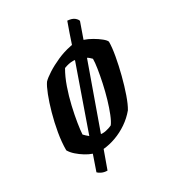

<svg xmlns="http://www.w3.org/2000/svg" viewBox="-171 -706 816 900"><g transform="rotate(-30 236.5 -256.5)"><path d="M145 95Q128 95 114.5 88.5Q101 82 96 76L125 -8Q107 -14 87.5 -26Q68 -38 51 -53Q34 -68 25 -84Q25 -128 33.5 -177Q42 -226 55 -272.5Q68 -319 82 -355Q96 -391 108 -408Q120 -421 148 -439Q176 -457 212 -473Q248 -489 284 -496Q287 -497 289.5 -497.5Q292 -498 295 -498Q304 -525 313.5 -553Q323 -581 333 -608Q359 -606 371 -595.5Q383 -585 384 -577L354 -492Q375 -485 396.5 -472.5Q418 -460 434 -447Q450 -434 453 -425Q453 -395 445 -350Q437 -305 424.5 -256.5Q412 -208 397.5 -166.5Q383 -125 369 -102Q345 -73 313.5 -51.5Q282 -30 247.5 -17.5Q213 -5 180 -2ZM152 -88 272 -430Q269 -431 266.5 -431Q264 -431 261 -431Q249 -431 237.5 -428.5Q226 -426 213 -421Q193 -387 177.5 -342.5Q162 -298 151.5 -252.5Q141 -207 135 -169Q129 -131 128 -110Q133 -105 139 -99Q145 -93 152 -88ZM204 -69Q206 -68 208.5 -68Q211 -68 214 -68Q221 -68 229 -69.5Q237 -71 246.5 -74Q256 -77 264 -81Q275 -95 287 -125Q299 -155 310 -192.5Q321 -230 329.5 -269.5Q338 -309 343 -341.5Q348 -374 348 -393Q343 -398 337.5 -403Q332 -408 326 -411Z"/></g></svg>

Font: Texturina Medium 12pt SemiBold
Style: Italic
Weight: 600
Italic angle: -11°
Version: Version 1.002